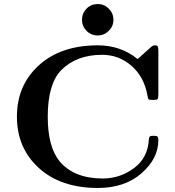

<svg xmlns="http://www.w3.org/2000/svg" viewBox="-20 -922 870 953"><path d="M465 -902Q497 -902 520 -879Q543 -856 543 -824Q543 -792 520 -769Q497 -746 465 -746Q432 -746 409.5 -769Q387 -792 387 -824Q387 -856 409.5 -879Q432 -902 465 -902ZM466 -697Q579 -697 663 -629L729 -688Q739 -697 748 -697Q760 -697 763 -691.5Q766 -686 766 -669V-454Q766 -434 762 -430Q758 -426 739 -426Q722 -426 718 -429Q714 -432 712 -447Q696 -540 633 -595Q570 -650 487 -650Q359 -650 283 -573Q217 -504 217 -343Q217 -193 276 -121Q348 -36 490 -36Q575 -36 644.5 -87Q714 -138 719 -231Q720 -243 725 -245.5Q730 -248 742 -248Q756 -248 761 -244.5Q766 -241 766 -227Q766 -135 682.5 -62Q599 11 466 11Q282 11 173 -88Q64 -187 64 -343Q64 -499 173 -598Q282 -697 466 -697Z"/></svg>

Font: CMU Serif
Style: Bold
Weight: 700
Version: Version 0.7.0